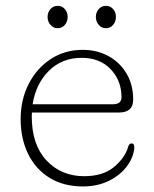

<svg xmlns="http://www.w3.org/2000/svg" viewBox="-20 -644 539 674"><path d="M447.5 -294Q447.5 -249 397.5 -249H92Q91.5 -242 91.5 -235Q91.5 -136 143.2 -80.8Q195 -25.5 275.5 -25.5Q341 -25.5 379.8 -57.5Q418.5 -89.5 429.5 -127.5Q433 -140.5 441.5 -140.5Q447.5 -140.5 449.5 -136.2Q451.5 -132 451.5 -126.5Q449 -91.5 425.5 -60.2Q402 -29 362.2 -9.2Q322.5 10.5 271 10.5Q203 10.5 154 -19.8Q105 -50 78.8 -103.5Q52.5 -157 52.5 -226Q52.5 -294.5 80.8 -349.5Q109 -404.5 158.2 -436.8Q207.5 -469 270.5 -469Q320.5 -469 360.5 -447.2Q400.5 -425.5 424 -386.2Q447.5 -347 447.5 -294ZM266.5 -441Q198 -441 152 -395.8Q106 -350.5 94.5 -278H376.5Q406.5 -278 406.5 -303Q406.5 -361 368.5 -401Q330.5 -441 266.5 -441ZM182.5 -545Q167 -545 157 -556.8Q147 -568.5 147 -584.5Q147 -600.5 157 -612Q167 -623.5 182.5 -623.5Q198 -623.5 207.8 -612Q217.5 -600.5 217.5 -584.5Q217.5 -568.5 207.8 -556.8Q198 -545 182.5 -545ZM352 -545Q336.5 -545 326.5 -556.8Q316.5 -568.5 316.5 -584.5Q316.5 -600.5 326.5 -612Q336.5 -623.5 352 -623.5Q367.5 -623.5 377.2 -612Q387 -600.5 387 -584.5Q387 -568.5 377.2 -556.8Q367.5 -545 352 -545Z"/></svg>

Font: Fraunces 9pt SuperSoft Thin
Style: Regular
Weight: 100
Version: Version 1.000;[b76b70a41]